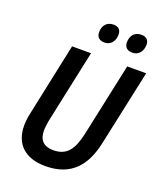

<svg xmlns="http://www.w3.org/2000/svg" viewBox="-166 -1026 965 1142"><g transform="rotate(20 317.0 -455.0)"><path d="M514 -801C552 -801 578 -831 578 -874C578 -906 558 -920 529 -920C487 -920 463 -890 463 -849C463 -816 483 -801 514 -801ZM338 -801C376 -801 401 -831 401 -874C401 -906 382 -920 353 -920C311 -920 287 -890 287 -849C287 -816 307 -801 338 -801ZM258 10C424 10 501 -88 532 -239L634 -714H514L415 -251C392 -145 354 -95 270 -95C209 -95 179 -127 179 -186C179 -204 182 -230 187 -255L285 -714H165L68 -256C61 -227 58 -197 58 -174C58 -60 128 10 258 10Z"/></g></svg>

Font: Noto Sans SemiCondensed SemiBold
Style: Italic
Weight: 600
Width: 4
Italic angle: -12°
Designer: Monotype Design Team
Foundry: Monotype Imaging Inc.
Version: Version 2.013